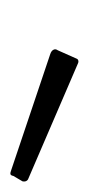

<svg xmlns="http://www.w3.org/2000/svg" viewBox="76 -866 167 359"><g transform="rotate(90 159.5 -686.5)"><path d="M90 -747Q91 -749 93.5 -749.5Q96 -750 98 -749L314 -656Q317 -655 318.5 -652Q320 -649 319 -645L309 -628Q308 -623 305.5 -622.5Q303 -622 298 -624L81 -697Q75 -699 73 -703Q71 -707 74 -711Z"/></g></svg>

Font: Libre Franklin ExtraLight
Style: Italic
Weight: 250
Italic angle: -8°
Designer: Pablo Impallari, Rodrigo Fuenzalida, Nhung Nguyen
Foundry: Impallari Type
Version: Version 3.000